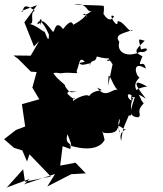

<svg xmlns="http://www.w3.org/2000/svg" viewBox="-62 -631 795 938"><path d="M468 -257C474 -278 495 -193 519 -190C488 -207 458 -141 412 -203C479 -173 371 -214 363 -131C405 -191 320 -160 294 -137C299 -180 322 -118 267 -173C273 -197 287 -176 323 -188C288 -179 282 -170 256 -209C266 -222 173 -254 181 -348L112 -289C224 -249 170 -285 234 -273C294 -282 325 -263 312 -284C326 -311 323 -361 352 -329C282 -315 327 -315 246 -381C273 -312 252 -373 256 -345C252 -264 336 -288 323 -336C324 -286 400 -345 374 -308C387 -350 402 -318 411 -355C476 -335 511 -356 459 -337C476 -318 532 -387 467 -353C474 -333 474 -339 488 -317L466 -212ZM56 270 71 264 207 219 169 280 286 220 357 216 307 164 232 178 244 83 281 97C294 56 253 86 267 25C270 27 302 106 276 79C408 120 443 66 449 52C441 12 431 1 444 18C546 30 494 -44 526 17C517 14 511 -17 521 -51C533 -17 480 14 514 -6C507 -37 562 19 552 1C576 -2 512 0 530 57C537 -15 558 -39 567 -67C600 -60 554 -115 600 -166C579 -101 559 -60 614 -58C635 -72 598 -83 640 -126C599 -178 608 -176 651 -149C581 -234 597 -243 657 -208C590 -201 571 -161 582 -139C553 -151 557 -193 591 -155C584 -138 568 -181 630 -137C619 -179 572 -208 620 -252C600 -261 581 -339 650 -296C642 -351 601 -280 634 -356C593 -377 593 -382 645 -432C608 -442 615 -445 627 -390C676 -406 654 -369 624 -378C554 -345 506 -379 521 -426C496 -462 533 -466 587 -485C572 -460 543 -531 512 -527C517 -479 457 -575 495 -551C504 -571 480 -495 440 -570C402 -514 453 -532 445 -602C429 -606 348 -605 299 -609C372 -621 359 -562 388 -579C318 -526 353 -593 364 -544C346 -574 386 -559 296 -510C292 -517 287 -542 246 -489C206 -541 206 -469 196 -476C143 -548 136 -529 136 -508C119 -559 167 -530 120 -512C131 -556 164 -492 177 -462C177 -405 161 -475 140 -509C181 -437 133 -504 82 -514C112 -514 79 -568 108 -578C34 -637 59 -556 42 -577L119 -606L57 -522L104 -404L129 -430L88 -359L4 -360L27 -343L89 -281L117 -279L96 -203L130 -146L45 -122L61 -13L16 4L-42 49L6 91L47 104L70 158L82 123L186 231L60 257L51 196L-28 284L-34 287L83 243Z"/></svg>

Font: Hussar Lance
Style: Regular
Weight: 700
Foundry: Cannot Into Space Fonts, PlusOne Fonts
Version: Version 2.27